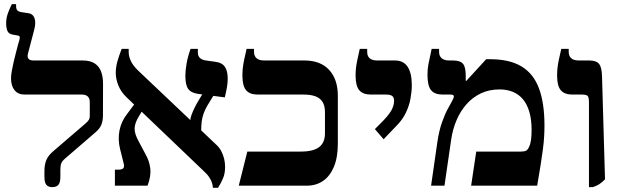

<svg xmlns="http://www.w3.org/2000/svg" viewBox="-20 -878 2940 908"><path d="M227.2 7Q208.6 7 199.4 -3.8Q190.1 -14.6 190.1 -41.6V-69.6Q190.1 -98.9 199 -120.8Q208 -142.8 232.3 -163.3L382.8 -292.7Q395.8 -303.8 400.2 -311.3Q404.6 -318.7 404.6 -329.6V-394.7Q404.6 -413 394.9 -421.9Q385.2 -430.8 367.9 -430.8H96.2Q65.4 -430.8 48.7 -451.6Q32.1 -472.3 32.1 -508Q32.1 -521 35.6 -541.6Q39.1 -562.1 44.5 -585.1Q49.9 -608.1 55.6 -629.7Q61.2 -651.2 65.5 -667.6Q69.9 -684 72.1 -690.2Q74.6 -700.1 73 -704.5Q71.5 -708.9 64.8 -709.9L39.4 -714.5Q21.6 -717.6 15.3 -731.4Q9.1 -745.1 9.1 -769.4Q9.1 -795 19.4 -820.7Q29.6 -846.4 36.1 -858.5H56.1V-849.7Q56.1 -835.9 61.5 -829.4Q67 -823 82.2 -820.4L115.4 -815.4Q136 -812.4 143.5 -791.4Q150.9 -770.3 141.1 -734.8L112.2 -624.4Q108.1 -609.5 114.3 -600.7Q120.4 -592 138.5 -592H371Q406 -592 427.1 -578.5Q448.2 -565.1 457.7 -540.5Q467.3 -516 467.3 -481.4L466.9 -332.9Q466.9 -308.1 459.8 -289.3Q452.7 -270.5 432.7 -253.2L290.1 -130.2Q274.5 -117.2 270 -106.2Q265.5 -95.1 265.5 -75.7V-41.6Q265.5 -14.8 256.1 -3.9Q246.6 7 227.2 7Z M986.8 10Q986.4 -1.3 982.4 -13.9Q978.4 -26.4 968.6 -41Q958.8 -55.6 938.8 -73.5L579.4 -417.1Q552.7 -442.2 540.1 -473.1Q527.5 -503.9 527.5 -533.1Q527.5 -559.7 534.9 -586.6Q542.3 -613.4 555.4 -647H588.6V-630.8Q588.6 -613.5 597.8 -591.9Q607 -570.3 631.5 -545.9L1000.7 -195.7Q1016.4 -181.9 1025.7 -164.5Q1035 -147.1 1039.8 -128Q1044.5 -108.9 1044.5 -88.4Q1044.5 -58.7 1035.3 -36.2Q1026.2 -13.8 1011.3 10ZM523.4 0V-75.6H539.9Q557.1 -75.6 563.2 -82.6Q569.2 -89.7 564.8 -105.8L547.8 -173.6Q536.8 -218.5 545.2 -261.5Q553.6 -304.5 582.1 -340.4L631.9 -407.1L664.2 -373.1L637.8 -329.6Q617.5 -297.3 616.6 -270.9Q615.8 -244.5 637.4 -206.5L669.1 -146.9Q686.1 -117.2 690.7 -81.8Q695.2 -46.4 677.8 0ZM931.5 -260.4 879.8 -307.7Q879.8 -318.2 885.7 -334.6Q891.7 -351.1 900.7 -369.4Q909.7 -387.7 918.6 -402L963.1 -476.2L1010.1 -459.6L962 -380.9Q949.9 -360.7 942.9 -341.1Q935.9 -321.6 933.7 -301.9Q931.5 -282.2 931.5 -260.4ZM1043.1 -417.5 917.6 -433.9Q883.9 -438.5 870.3 -457.2Q856.6 -476 856.6 -519.4Q856.6 -545.1 862.4 -577.8Q868.2 -610.5 881.2 -647H915.7V-630Q915.7 -612.8 925.9 -603.5Q936 -594.3 955.4 -591.8L998.8 -585.7Q1029.2 -582.2 1043.1 -562.5Q1056.9 -542.8 1056.9 -506.8Q1056.9 -486.4 1053.4 -466Q1049.9 -445.7 1043.1 -417.5Z M1109.2 0 1149.6 -161.2H1402.6Q1461.2 -161.2 1489 -182.2Q1516.8 -203.2 1516.8 -247.3V-347Q1516.8 -378.5 1504.9 -396.7Q1493 -415 1470.8 -422.9Q1448.5 -430.8 1415.4 -430.8H1198.6Q1161.2 -430.8 1143.8 -451.4Q1126.4 -471.9 1126.4 -520.2Q1126.4 -539.3 1128.2 -556.3Q1130.1 -573.3 1134.5 -594.8Q1138.8 -616.2 1146.2 -647H1181.3V-633Q1181.3 -613.6 1193 -602.8Q1204.8 -592 1229.1 -592H1419.6Q1495.4 -592 1536.5 -547.5Q1577.7 -502.9 1577.7 -424.9V-199Q1577.7 -133.1 1558.8 -88.6Q1539.9 -44.1 1507.2 -22Q1474.4 0 1432.2 0Z M1794.2 -219.5 1752.9 -267.5 1795.5 -310.5Q1823.9 -340.9 1833.8 -361.6Q1843.7 -382.3 1843.7 -402.1Q1843.7 -417.3 1834.9 -424Q1826.2 -430.8 1805.5 -430.8H1733.8Q1696.4 -430.8 1679 -451.4Q1661.6 -471.9 1661.6 -520.2Q1661.6 -539.3 1663.4 -555.9Q1665.3 -572.5 1669.7 -593.7Q1674 -614.9 1681.4 -647H1716.5V-632.6Q1716.5 -612.4 1728.5 -602.2Q1740.4 -592 1764.3 -592H1848.2Q1888 -592 1907.7 -562.1Q1927.5 -532.2 1927.5 -475.9Q1927.5 -445.9 1921.3 -411.8Q1915.1 -377.6 1899.2 -344.4Q1883.2 -311.1 1854 -282Z M2018.7 0 2048.1 -204.5Q2056.2 -259.7 2070.2 -299.2Q2084.1 -338.6 2098 -363.8Q2111.9 -389.1 2118.4 -400.7Q2122.9 -409.3 2124.8 -414.5Q2126.6 -419.8 2126.6 -422.4Q2126.6 -430.8 2109.3 -430.8H2073.8Q2035.3 -430.8 2018.4 -451.6Q2001.6 -472.5 2001.6 -524.3Q2001.6 -549.4 2006 -574Q2010.5 -598.6 2021.4 -647H2056.5V-633Q2056.5 -613.2 2068.7 -602.6Q2080.8 -592 2104.3 -592H2121.7Q2156.1 -592 2169.3 -576.6Q2182.5 -561.3 2182.5 -520.1V-496.1L2184.9 -495.1L2279.3 -598H2297.3Q2389.5 -598 2446.2 -563.9Q2503 -529.7 2528.9 -460.1Q2554.9 -390.6 2554.9 -283.9Q2554.9 -258.1 2553.3 -231.8Q2551.8 -205.4 2547.7 -173.6Q2543.6 -141.7 2537 -99.7Q2530.4 -57.7 2520.4 0H2208.1L2232.2 -161.2H2443.6Q2460.2 -161.2 2468.5 -165.8Q2476.8 -170.3 2482.2 -184Q2489 -197.5 2491.5 -217.7Q2494 -237.9 2494 -262.8Q2494 -312.2 2483.5 -348.4Q2473.1 -384.5 2453.5 -408.1Q2433.9 -431.7 2405.9 -443.4Q2377.8 -455.1 2342.4 -455.1Q2293.4 -455.1 2254.4 -436.5Q2215.3 -418 2186.4 -385.4Q2157.4 -352.7 2139.3 -310.1Q2121.1 -267.5 2113.9 -219.4L2082 0Z M2765.3 7V-393.6Q2765.3 -416.5 2759.7 -423.7Q2754.1 -430.8 2731.9 -430.8H2686.8Q2649.4 -430.8 2632 -451.4Q2614.6 -471.9 2614.6 -520.2Q2614.6 -539.3 2616.4 -556.3Q2618.3 -573.3 2622.7 -594.8Q2627 -616.2 2634.4 -647H2669.5V-633Q2669.5 -613.6 2681.2 -602.8Q2693 -592 2717.3 -592H2766.1Q2799.7 -592 2812.9 -576Q2826.1 -560 2827.1 -515.9L2841.2 -30Q2826.2 -14.5 2813.5 -6.6Q2800.8 1.3 2783.7 7Z"/></svg>

Font: Noto Serif Hebrew
Style: Regular
Weight: 400
Designer: Monotype Design Team
Foundry: Monotype Imaging Inc.
Version: Version 2.003